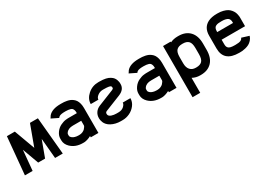

<svg xmlns="http://www.w3.org/2000/svg" viewBox="9 -1280 3132 2235"><g transform="rotate(-30 1574.5 -162.0)"><path d="M111.8 0H8.3L54.7 -500H161.1L262.7 -223.1L364.7 -500H471.2L517.1 0H413.6L389.6 -270L309.1 -51.8H216.3L136.7 -270Z M792.5 -90.3Q816.4 -90.3 836.9 -99.1Q857.4 -107.9 869.1 -120.4Q880.9 -132.8 887.2 -143.6Q893.6 -154.3 893.6 -160.6V-222.7H782.7Q716.8 -222.7 689 -182.6Q681.2 -171.4 681.2 -164.6V-142.1Q681.2 -136.7 686.5 -128.7Q691.9 -120.6 702.9 -111.8Q713.9 -103 735.1 -96.7Q756.3 -90.3 782.7 -90.3ZM597.2 -423.8Q611.3 -448.2 618.2 -456.1Q666.5 -512.2 782.7 -512.2H792.5Q812.5 -512.2 828.6 -511.2Q844.7 -510.3 866.7 -505.9Q888.7 -501.5 905.8 -494.4Q922.9 -487.3 940.4 -473.9Q958 -460.4 969.7 -442.4Q981.4 -424.3 988.8 -397Q996.1 -369.6 996.1 -335.4V0H893.6V-17.6Q870.1 -4.4 845 3.2Q819.8 10.7 806.2 11.7L792.5 12.2H782.7Q683.1 12.2 622.1 -46.9Q578.6 -89.8 578.6 -142.1V-164.6Q578.6 -203.1 605 -241.2Q618.7 -261.2 636.7 -276.6Q654.8 -292 673.6 -300.5Q692.4 -309.1 708.5 -314.7Q724.6 -320.3 741.9 -322.3Q759.3 -324.2 766.8 -324.7Q774.4 -325.2 782.7 -325.2H893.6V-335.4Q893.6 -355.5 888.2 -369.4Q882.8 -383.3 875.5 -390.6Q868.2 -397.9 853 -402.3Q837.9 -406.7 826.2 -407.7Q814.5 -408.7 792.5 -409.7H782.7Q755.4 -409.7 736.6 -406.5Q717.8 -403.3 708.3 -397.5Q698.7 -391.6 695.3 -388.2Q691.9 -384.8 689 -378.9Z M1086.9 -335.4Q1086.9 -404.8 1147.2 -458.5Q1207.5 -512.2 1290.5 -512.2H1300.8Q1354.5 -512.2 1388.7 -504.4Q1420.4 -497.1 1443.4 -482.7Q1466.3 -468.3 1477.5 -453.6Q1488.8 -439 1495.4 -420.2Q1502 -401.4 1503.2 -391.1Q1504.4 -380.9 1504.4 -369.6V-363.8Q1504.4 -291 1420.4 -257.3L1209 -172.9Q1189.5 -164.6 1189.5 -147V-140.1Q1189.5 -126.5 1199.5 -116.5Q1209.5 -106.4 1225.3 -100.8Q1241.2 -95.2 1257.8 -92.8Q1274.4 -90.3 1290.5 -90.3H1317.4Q1363.8 -90.3 1391.1 -115.5Q1418.5 -140.6 1418.5 -164.6H1521Q1521 -114.3 1489.3 -72.8Q1457.5 -31.2 1411.1 -9.5Q1364.7 12.2 1317.4 12.2H1290.5Q1221.2 12.2 1165 -17.6Q1140.1 -30.8 1123 -49.6Q1106 -68.4 1098.9 -86.9Q1091.8 -105.5 1089.4 -117.9Q1086.9 -130.4 1086.9 -140.1V-147Q1086.9 -187 1108.6 -219Q1130.4 -251 1170.9 -267.6L1384.3 -353Q1390.6 -355.5 1396.2 -360.8Q1401.9 -366.2 1401.9 -370.6V-376.5Q1401.9 -389.2 1396 -395.5Q1390.1 -401.9 1367.9 -405.8Q1345.7 -409.7 1300.8 -409.7H1290.5Q1252 -409.7 1220.7 -386Q1189.5 -362.3 1189.5 -335.4Z M1842.3 -90.3Q1866.2 -90.3 1886.7 -99.1Q1907.2 -107.9 1918.9 -120.4Q1930.7 -132.8 1937 -143.6Q1943.4 -154.3 1943.4 -160.6V-222.7H1832.5Q1766.6 -222.7 1738.8 -182.6Q1731 -171.4 1731 -164.6V-142.1Q1731 -136.7 1736.3 -128.7Q1741.7 -120.6 1752.7 -111.8Q1763.7 -103 1784.9 -96.7Q1806.2 -90.3 1832.5 -90.3ZM1647 -423.8Q1661.1 -448.2 1668 -456.1Q1716.3 -512.2 1832.5 -512.2H1842.3Q1862.3 -512.2 1878.4 -511.2Q1894.5 -510.3 1916.5 -505.9Q1938.5 -501.5 1955.6 -494.4Q1972.7 -487.3 1990.2 -473.9Q2007.8 -460.4 2019.5 -442.4Q2031.2 -424.3 2038.6 -397Q2045.9 -369.6 2045.9 -335.4V0H1943.4V-17.6Q1919.9 -4.4 1894.8 3.2Q1869.6 10.7 1856 11.7L1842.3 12.2H1832.5Q1732.9 12.2 1671.9 -46.9Q1628.4 -89.8 1628.4 -142.1V-164.6Q1628.4 -203.1 1654.8 -241.2Q1668.5 -261.2 1686.5 -276.6Q1704.6 -292 1723.4 -300.5Q1742.2 -309.1 1758.3 -314.7Q1774.4 -320.3 1791.7 -322.3Q1809.1 -324.2 1816.7 -324.7Q1824.2 -325.2 1832.5 -325.2H1943.4V-335.4Q1943.4 -355.5 1938 -369.4Q1932.6 -383.3 1925.3 -390.6Q1918 -397.9 1902.8 -402.3Q1887.7 -406.7 1876 -407.7Q1864.3 -408.7 1842.3 -409.7H1832.5Q1805.2 -409.7 1786.4 -406.5Q1767.6 -403.3 1758.1 -397.5Q1748.5 -391.6 1745.1 -388.2Q1741.7 -384.8 1738.8 -378.9Z M2255.9 -208.5Q2255.9 -151.4 2283.4 -120.8Q2311 -90.3 2357.4 -90.3H2367.2Q2417 -90.3 2442.6 -116.2Q2468.3 -142.1 2468.3 -208.5V-291.5Q2468.3 -357.4 2442.6 -383.5Q2417 -409.7 2367.2 -409.7H2357.4Q2307.6 -409.7 2281.7 -383.5Q2255.9 -357.4 2255.9 -291.5ZM2255.9 188H2153.3V-500H2255.9V-490.7Q2299.8 -512.2 2357.4 -512.2H2367.2Q2462.4 -512.2 2516.6 -454.8Q2570.8 -397.5 2570.8 -291.5V-208.5Q2570.8 -101.6 2516.6 -44.7Q2462.4 12.2 2367.2 12.2H2357.4Q2302.2 12.2 2255.9 -13.2Z M2892.1 -512.2Q2933.1 -512.2 2966.6 -503.4Q3000 -494.6 3020.8 -481.9Q3041.5 -469.2 3056.6 -450.7Q3071.8 -432.1 3079.1 -416.5Q3086.4 -400.9 3090.6 -381.8Q3094.7 -362.8 3095.2 -353.8Q3095.7 -344.7 3095.7 -335.4V-222.7H2780.8V-164.6Q2780.8 -146 2783.7 -134.5Q2786.6 -123 2796.1 -111.8Q2805.7 -100.6 2826.9 -95.5Q2848.1 -90.3 2882.3 -90.3H2892.1Q2939.5 -90.3 2960.9 -99.9Q2982.4 -109.4 2988.8 -129.4L3086.4 -99.1Q3077.6 -69.3 3057.6 -47.4Q3037.6 -25.4 3016.4 -14.4Q2995.1 -3.4 2968.3 3.2Q2941.4 9.8 2925 11Q2908.7 12.2 2892.1 12.2H2882.3Q2678.2 12.2 2678.2 -164.6V-335.4Q2678.2 -445.3 2763.2 -488.3Q2811 -512.2 2882.3 -512.2ZM2882.3 -409.7Q2856.9 -409.7 2841.6 -407.7Q2826.2 -405.8 2810.8 -398.7Q2795.4 -391.6 2788.1 -376Q2780.8 -360.4 2780.8 -335.4V-325.2H2993.2V-335.4Q2993.2 -346.7 2992.2 -354.7Q2991.2 -362.8 2985.6 -374Q2980 -385.3 2969.7 -392.3Q2959.5 -399.4 2939.7 -404.5Q2919.9 -409.7 2892.1 -409.7Z"/></g></svg>

Font: Anka/Coder Condensed
Style: Bold
Weight: 700
Width: 4
Monospace: yes
Version: Version 001.100